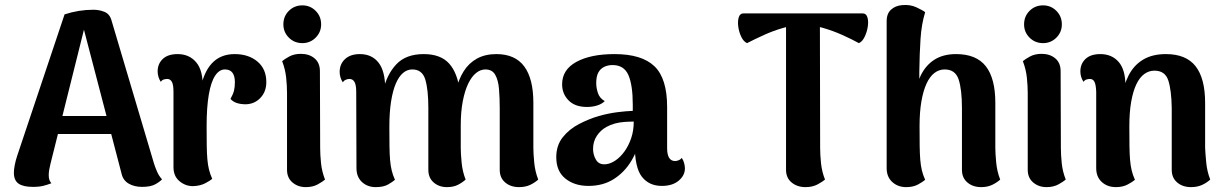

<svg xmlns="http://www.w3.org/2000/svg" viewBox="-20 -753 5027 788"><path d="M363 -713Q388 -713 409.5 -704Q431 -695 438 -668L612 -82Q616 -69 624 -50Q632 -31 645 -17Q636 -7 617 3.5Q598 14 563 14Q531 14 508 0.5Q485 -13 479 -40L317 -660L331 -657L187 -80Q184 -68 182 -56.5Q180 -45 180 -34Q180 -22 183 -14Q186 -6 191 -1Q176 5 158.5 9.5Q141 14 115 14Q75 14 56 0.5Q37 -13 37 -44Q37 -57 40.5 -75.5Q44 -94 51 -115L245 -694Q303 -713 363 -713ZM181 -277H513V-203H181Z M772 11Q741 11 716.5 -9.5Q692 -30 692 -67V-376Q692 -405 685.5 -417Q679 -429 666 -429Q661 -429 653 -427Q645 -425 640 -417Q627 -437 627 -460Q627 -491 648 -511Q669 -531 709 -531Q757 -531 785.5 -497Q814 -463 812 -392V-366L800 -376Q814 -455 849.5 -493Q885 -531 943 -531Q1000 -531 1036.5 -500.5Q1073 -470 1073 -416Q1073 -377 1049 -351.5Q1025 -326 989 -325Q945 -325 926 -347Q937 -367 940.5 -381.5Q944 -396 944 -416Q944 -441 934 -454.5Q924 -468 903 -468Q880 -468 863 -442.5Q846 -417 837 -365Q828 -313 828 -235Q828 -188 828.5 -155.5Q829 -123 831 -100Q833 -77 837.5 -58Q842 -39 851 -19Q842 -11 821.5 -0.5Q801 10 772 11Z M1221 -576Q1188 -576 1165.5 -598.5Q1143 -621 1143 -653Q1143 -686 1165.5 -708.5Q1188 -731 1221 -731Q1253 -731 1275.5 -708.5Q1298 -686 1298 -653Q1298 -621 1275.5 -598.5Q1253 -576 1221 -576ZM1294 -146Q1294 -118 1297.5 -83.5Q1301 -49 1314 -16Q1305 -8 1284.5 3.5Q1264 15 1235 15Q1203 15 1180.5 -4Q1158 -23 1158 -56V-371Q1158 -400 1154.5 -434Q1151 -468 1138 -502Q1147 -510 1167 -521Q1187 -532 1215 -532Q1249 -532 1271 -513.5Q1293 -495 1293 -461Z M2169 -146Q2169 -124 2172.5 -86.5Q2176 -49 2189 -16Q2176 -4 2156.5 5.5Q2137 15 2110 15Q2076 15 2053.5 -4Q2031 -23 2031 -56V-309Q2031 -351 2028 -387.5Q2025 -424 2012.5 -446Q2000 -468 1972 -468Q1952 -468 1934 -453.5Q1916 -439 1902 -410.5Q1888 -382 1879.5 -338.5Q1871 -295 1871 -238V-146Q1871 -124 1874.5 -86.5Q1878 -49 1891 -16Q1878 -4 1859.5 5.5Q1841 15 1814 15Q1782 15 1760 -4Q1738 -23 1738 -56V-309Q1738 -385 1725.5 -426.5Q1713 -468 1672 -468Q1651 -468 1634 -453.5Q1617 -439 1604.5 -410Q1592 -381 1585 -336.5Q1578 -292 1578 -233Q1578 -185 1578.5 -152Q1579 -119 1581 -96Q1583 -73 1587.5 -54Q1592 -35 1601 -15Q1592 -7 1573 4Q1554 15 1522 15Q1488 15 1465.5 -6Q1443 -27 1443 -63L1442 -376Q1442 -404 1435 -416.5Q1428 -429 1414 -429Q1408 -429 1400 -426Q1392 -423 1387 -415Q1374 -435 1374 -458Q1374 -490 1396 -510.5Q1418 -531 1457 -531Q1506 -531 1533.5 -496Q1561 -461 1561 -388V-356L1552 -379Q1567 -447 1606.5 -489Q1646 -531 1719 -531Q1788 -531 1823 -492.5Q1858 -454 1867 -379L1852 -383Q1862 -427 1883 -460.5Q1904 -494 1937.5 -512.5Q1971 -531 2017 -531Q2094 -531 2131.5 -480.5Q2169 -430 2169 -331Z M2696 10Q2644 10 2614.5 -27.5Q2585 -65 2585 -161V-199L2609 -194Q2599 -139 2571 -92.5Q2543 -46 2499 -18Q2455 10 2395 10Q2338 10 2300.5 -20Q2263 -50 2263 -108Q2263 -156 2289.5 -189.5Q2316 -223 2356.5 -244Q2397 -265 2438 -277Q2478 -288 2513.5 -292.5Q2549 -297 2577 -298V-323Q2577 -404 2559 -445Q2541 -486 2494 -486Q2475 -486 2459.5 -478.5Q2444 -471 2435.5 -455Q2427 -439 2427 -412Q2427 -392 2434 -371Q2441 -350 2462 -338Q2450 -326 2430.5 -320Q2411 -314 2389 -314Q2340 -314 2313.5 -341Q2287 -368 2287 -407Q2287 -467 2345.5 -499Q2404 -531 2502 -531Q2614 -531 2666 -481Q2718 -431 2718 -314V-145Q2718 -92 2751 -92Q2756 -92 2764.5 -95Q2773 -98 2778 -105Q2785 -95 2788 -83Q2791 -71 2791 -62Q2791 -33 2765.5 -11.5Q2740 10 2696 10ZM2467 -79Q2486 -81 2506 -94.5Q2526 -108 2543 -131.5Q2560 -155 2570.5 -186Q2581 -217 2581 -254Q2562 -254 2542 -252.5Q2522 -251 2503.5 -246Q2485 -241 2469 -232Q2445 -219 2429.5 -195.5Q2414 -172 2414 -142Q2414 -117 2426.5 -96.5Q2439 -76 2467 -79Z M3286 15Q3252 15 3229 -4Q3206 -23 3206 -56V-677L3345 -665L3346 -146Q3346 -118 3349.5 -83.5Q3353 -49 3366 -16Q3357 -8 3336 3.5Q3315 15 3286 15ZM3046 -576Q3032 -582 3022.5 -601.5Q3013 -621 3010 -643.5Q3007 -666 3012 -682Q3017 -698 3031 -698H3521Q3535 -698 3540 -682Q3545 -666 3541.5 -643.5Q3538 -621 3528.5 -601.5Q3519 -582 3505 -576Q3476 -592 3437 -609.5Q3398 -627 3356 -639Q3314 -651 3276 -651Q3238 -651 3196 -639Q3154 -627 3115.5 -609.5Q3077 -592 3046 -576Z M3699 15Q3665 15 3642 -6Q3619 -27 3619 -63V-662Q3618 -696 3636.5 -713Q3655 -730 3683 -732Q3715 -735 3741 -723Q3767 -711 3777 -703Q3762 -654 3758 -593.5Q3754 -533 3753 -458V-371L3730 -340Q3738 -400 3758.5 -442.5Q3779 -485 3815 -508Q3851 -531 3904 -531Q3987 -531 4026 -481Q4065 -431 4065 -331V-146Q4065 -124 4068.5 -86.5Q4072 -49 4085 -16Q4072 -4 4052.5 5.5Q4033 15 4007 15Q3973 15 3950.5 -4Q3928 -23 3928 -56V-309Q3928 -385 3914.5 -426.5Q3901 -468 3857 -468Q3834 -468 3815 -453.5Q3796 -439 3782.5 -409.5Q3769 -380 3761.5 -336.5Q3754 -293 3754 -235Q3754 -186 3754.5 -153Q3755 -120 3757 -96.5Q3759 -73 3763.5 -54Q3768 -35 3777 -15Q3768 -7 3748 4Q3728 15 3699 15Z M4261 -576Q4228 -576 4205.5 -598.5Q4183 -621 4183 -653Q4183 -686 4205.5 -708.5Q4228 -731 4261 -731Q4293 -731 4315.5 -708.5Q4338 -686 4338 -653Q4338 -621 4315.5 -598.5Q4293 -576 4261 -576ZM4334 -146Q4334 -118 4337.5 -83.5Q4341 -49 4354 -16Q4345 -8 4324.5 3.5Q4304 15 4275 15Q4243 15 4220.5 -4Q4198 -23 4198 -56V-371Q4198 -400 4194.5 -434Q4191 -468 4178 -502Q4187 -510 4207 -521Q4227 -532 4255 -532Q4289 -532 4311 -513.5Q4333 -495 4333 -461Z M4560 15Q4525 15 4502 -6Q4479 -27 4479 -63V-376Q4478 -405 4472 -417Q4466 -429 4453 -429Q4448 -429 4440 -427Q4432 -425 4427 -417Q4414 -437 4414 -460Q4414 -491 4435 -511Q4456 -531 4496 -531Q4543 -531 4571 -499Q4599 -467 4599 -401V-371L4582 -340Q4590 -400 4611.5 -442.5Q4633 -485 4671 -508Q4709 -531 4765 -531Q4848 -531 4887 -481Q4926 -431 4926 -331V-146Q4927 -124 4930.5 -86.5Q4934 -49 4947 -16Q4933 -3 4913.5 6Q4894 15 4868 15Q4834 15 4811.5 -4Q4789 -23 4789 -56V-309Q4788 -382 4775 -422.5Q4762 -463 4718 -463Q4695 -463 4676 -449Q4657 -435 4643.5 -406.5Q4630 -378 4622.5 -335Q4615 -292 4615 -235Q4615 -186 4615.5 -153Q4616 -120 4618 -96.5Q4620 -73 4624.5 -54Q4629 -35 4638 -15Q4629 -7 4608.5 4Q4588 15 4560 15Z"/></svg>

Font: Arima Thin
Style: Regular
Weight: 100
Designer: Joana Correia and Natanael Gama
Foundry: NDISCOVER
Version: Version 1.101;gftools[0.9.23]